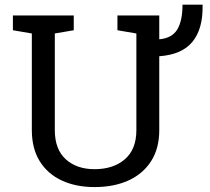

<svg xmlns="http://www.w3.org/2000/svg" viewBox="-20 -776 882 807"><path d="M377.4 10.3Q299.3 10.3 239.7 -17.3Q180.2 -44.9 147 -98.4Q113.8 -151.9 113.8 -229V-635.3L34.2 -648.9V-710.9H290V-648.9L210.4 -635.3V-229Q210.4 -148.4 256.3 -106.7Q302.2 -64.9 377.4 -64.9Q456.5 -64.9 504.9 -106.7Q553.2 -148.4 553.2 -229V-635.3L473.6 -648.9V-710.9H649.4V-610.8Q703.1 -615.7 725.1 -652.1Q747.1 -688.5 747.1 -756.3H831.5V-753.9Q833.5 -655.3 789.3 -600.8Q745.1 -546.4 649.4 -539.6V-229Q649.4 -151.9 615 -98.4Q580.6 -44.9 519.5 -17.3Q458.5 10.3 377.4 10.3Z"/></svg>

Font: Roboto Slab
Style: Regular
Weight: 400
Designer: Google
Version: Version 2.000; ttfautohint (v1.8.1.43-b0c9)